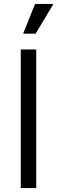

<svg xmlns="http://www.w3.org/2000/svg" viewBox="-20 -950 290 970"><path d="M85 -700H163V0H85ZM157 -930H250L160 -780H97Z"/></svg>

Font: Uncut Sans Variable
Style: Regular
Weight: 400
Designer: Kasper Nordkvist
Foundry: UNCUT.wtf
Version: Version 1.304;Glyphs 3.2 (3246)